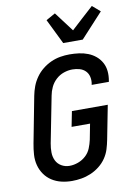

<svg xmlns="http://www.w3.org/2000/svg" viewBox="-100 -989 751 1065"><g transform="rotate(-10 275.0 -456.5)"><path d="M218 12Q187 12 158 5Q129 -2 105 -17.5Q81 -33 64.5 -56.5Q48 -80 40.5 -108.5Q33 -137 35 -168Q37 -199 43 -230L93 -490Q98 -516 107.5 -541.5Q117 -567 133.5 -590.5Q150 -614 172.5 -632Q195 -650 220.5 -661.5Q246 -673 272.5 -677.5Q299 -682 325 -682Q352 -682 378.5 -678.5Q405 -675 429 -665.5Q453 -656 472 -640Q491 -624 503 -602Q515 -580 517.5 -553.5Q520 -527 515 -500L514 -494H417L418 -498Q422 -519 417.5 -539Q413 -559 399.5 -572.5Q386 -586 366.5 -591.5Q347 -597 326 -597Q302 -597 277.5 -588.5Q253 -580 233.5 -562Q214 -544 203 -520.5Q192 -497 188 -474L137 -214Q132 -188 132.5 -163Q133 -138 143 -117.5Q153 -97 173.5 -85Q194 -73 219 -73Q243 -73 267.5 -82Q292 -91 311 -108.5Q330 -126 339.5 -149.5Q349 -173 354 -196L371 -284H267L284 -370H486L449 -180Q444 -154 436 -128Q428 -102 412 -78.5Q396 -55 373 -37Q350 -19 324 -8Q298 3 271 7.5Q244 12 218 12ZM302 -750 233 -891 285 -920 368 -810 430 -867 494 -925 538 -887 412 -750Z"/></g></svg>

Font: Lode Dark
Style: Bold Italic
Weight: 700
Italic angle: -11°
Monospace: yes
Designer: Belleve Invis
Foundry: Belleve Invis
Version: Version 29.2.0; ttfautohint (v1.8.3)